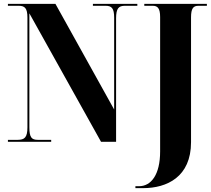

<svg xmlns="http://www.w3.org/2000/svg" viewBox="-20 -734 1091 994"><path d="M681 240H721C844 240 969 182 969 2V-644C969 -691 981 -704 1007 -704H1051V-714H727V-704H771C796 -704 809 -691 809 -646V50C809 171 762 230 700 230H681ZM21 0H245V-10H176C144 -10 132 -22 132 -75V-665L503 0H581V-639C581 -690 594 -704 626 -704H691V-714H461V-704H527C558 -704 571 -691 571 -643V-167L267 -714H21V-704H77C108 -704 122 -692 122 -643V-75C122 -22 107 -10 71 -10H21Z"/></svg>

Font: Noto Serif Display Condensed ExtraBold
Style: Regular
Weight: 800
Width: 3
Designer: Monotype Design Team
Foundry: Monotype Imaging Inc.
Version: Version 2.009